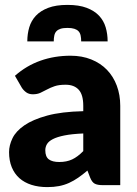

<svg xmlns="http://www.w3.org/2000/svg" viewBox="-20 -756 558 784"><path d="M17 0ZM400 0Q378 0 366.8 -6Q355.5 -12 348 -31L337 -59.5Q317.5 -43 299.5 -30.5Q281.5 -18 262.2 -9.2Q243 -0.5 221.2 3.8Q199.5 8 173 8Q137.5 8 108.5 -1.2Q79.5 -10.5 59.2 -28.5Q39 -46.5 28 -73.2Q17 -100 17 -135Q17 -162.5 31 -191.5Q45 -220.5 79.5 -244.2Q114 -268 172.5 -284Q231 -300 320 -302V-324Q320 -369.5 301.2 -389.8Q282.5 -410 248 -410Q220.5 -410 203 -404Q185.5 -398 171.8 -390.5Q158 -383 145 -377Q132 -371 114 -371Q98 -371 87 -379Q76 -387 69 -398L41 -446.5Q88 -488 145.2 -508.2Q202.5 -528.5 268 -528.5Q315 -528.5 352.8 -513.2Q390.5 -498 416.8 -470.8Q443 -443.5 457 -406Q471 -368.5 471 -324V0ZM222 -94.5Q252 -94.5 274.5 -105Q297 -115.5 320 -139V-211Q273.5 -209 243.5 -203Q213.5 -197 196 -188Q178.5 -179 171.8 -167.5Q165 -156 165 -142.5Q165 -116 179.5 -105.2Q194 -94.5 222 -94.5ZM255.5 -736Q302.5 -736 334 -724Q365.5 -712 384.5 -691.8Q403.5 -671.5 411.5 -644.5Q419.5 -617.5 419.5 -587H311.5Q311.5 -600.5 309.2 -611Q307 -621.5 300.8 -628.2Q294.5 -635 283.5 -638.5Q272.5 -642 255.5 -642Q238 -642 227.2 -638.5Q216.5 -635 210.2 -628.2Q204 -621.5 201.8 -611Q199.5 -600.5 199.5 -587H91.5Q91.5 -617.5 99.5 -644.5Q107.5 -671.5 126.5 -691.8Q145.5 -712 177 -724Q208.5 -736 255.5 -736Z"/></svg>

Font: Lato Black
Style: Regular
Weight: 900
Designer: Lukasz Dziedzic
Foundry: tyPoland Lukasz Dziedzic
Version: Version 2.007; 2014-02-27